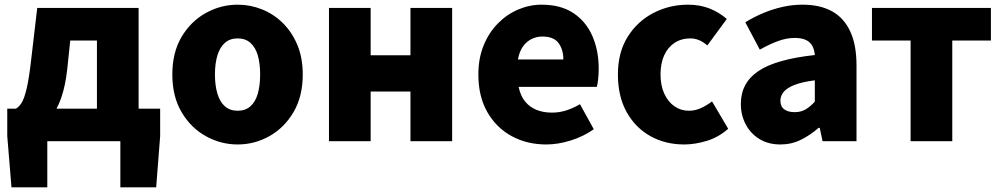

<svg xmlns="http://www.w3.org/2000/svg" viewBox="-20 -603 4282 820"><path d="M182 0V197H29L11 -22V-139H664V-22L647 197H494V0ZM394 -52V-430H280L267 -306Q259 -235 241 -184Q223 -133 196.5 -100.5Q170 -68 136 -52.5Q102 -37 61 -36L48 -139Q62 -147 73 -165Q84 -183 94 -225.5Q104 -268 113 -347L139 -569H572V-52Z M995 14Q923 14 859 -21.5Q795 -57 755.5 -124Q716 -191 716 -285Q716 -379 755.5 -445.5Q795 -512 859 -547.5Q923 -583 995 -583Q1049 -583 1099 -563Q1149 -543 1188 -504.5Q1227 -466 1250 -411Q1273 -356 1273 -285Q1273 -191 1233.5 -124Q1194 -57 1130.5 -21.5Q1067 14 995 14ZM995 -130Q1028 -130 1049.5 -149Q1071 -168 1081 -203Q1091 -238 1091 -285Q1091 -332 1081 -366.5Q1071 -401 1049.5 -420Q1028 -439 995 -439Q962 -439 940.5 -420Q919 -401 908.5 -366.5Q898 -332 898 -285Q898 -238 908.5 -203Q919 -168 940.5 -149Q962 -130 995 -130Z M1385 0V-569H1563V-367H1733V-569H1911V0H1733V-212H1563V0Z M2313 14Q2231 14 2165.5 -21.5Q2100 -57 2061.5 -124Q2023 -191 2023 -285Q2023 -354 2045.5 -409Q2068 -464 2106.5 -503Q2145 -542 2193.5 -562.5Q2242 -583 2293 -583Q2375 -583 2429 -547Q2483 -511 2510 -449Q2537 -387 2537 -309Q2537 -285 2534.5 -264Q2532 -243 2529 -232H2195Q2203 -193 2223 -169Q2243 -145 2272 -133.5Q2301 -122 2337 -122Q2368 -122 2397 -131Q2426 -140 2457 -158L2516 -51Q2472 -20 2417.5 -3Q2363 14 2313 14ZM2192 -349H2386Q2386 -391 2365.5 -419Q2345 -447 2296 -447Q2272 -447 2250.5 -436.5Q2229 -426 2213.5 -404.5Q2198 -383 2192 -349Z M2902 14Q2822 14 2758 -21.5Q2694 -57 2656.5 -124Q2619 -191 2619 -285Q2619 -379 2660.5 -445.5Q2702 -512 2770.5 -547.5Q2839 -583 2918 -583Q2970 -583 3011 -566.5Q3052 -550 3084 -522L3001 -409Q2982 -425 2964.5 -432Q2947 -439 2929 -439Q2890 -439 2861 -420Q2832 -401 2816.5 -366.5Q2801 -332 2801 -285Q2801 -238 2817 -203Q2833 -168 2860.5 -149Q2888 -130 2922 -130Q2949 -130 2974 -141.5Q2999 -153 3021 -170L3090 -53Q3048 -16 2997.5 -1Q2947 14 2902 14Z M3313 14Q3261 14 3223 -9.5Q3185 -33 3164.5 -72.5Q3144 -112 3144 -159Q3144 -249 3219 -299.5Q3294 -350 3460 -368Q3458 -391 3449 -407.5Q3440 -424 3421.5 -432.5Q3403 -441 3374 -441Q3340 -441 3304 -428Q3268 -415 3225 -391L3163 -508Q3201 -531 3240.5 -547.5Q3280 -564 3322 -573.5Q3364 -583 3408 -583Q3482 -583 3533 -555Q3584 -527 3611 -469.5Q3638 -412 3638 -323V0H3493L3481 -57H3476Q3441 -26 3400.5 -6Q3360 14 3313 14ZM3374 -124Q3401 -124 3421 -136Q3441 -148 3460 -169V-260Q3405 -253 3372.5 -240Q3340 -227 3326.5 -210Q3313 -193 3313 -173Q3313 -148 3329.5 -136Q3346 -124 3374 -124Z M3869 0V-430H3704V-569H4212V-430H4047V0Z"/></svg>

Font: Noto Sans SC Black
Style: Regular
Weight: 900
Designer: Ryoko NISHIZUKA  (kana, bopomofo & ideographs); Paul D. Hunt (Latin, Greek & Cyrillic); Sandoll Communications , Soo-you
Foundry: Adobe
Version: Version 2.004-H2;hotconv 1.0.118;makeotfexe 2.5.65603